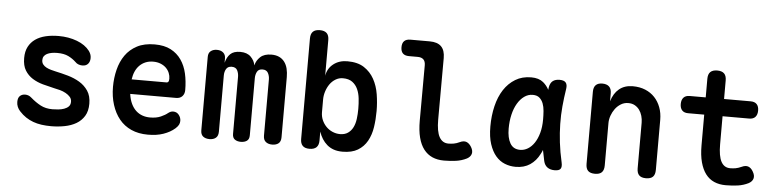

<svg xmlns="http://www.w3.org/2000/svg" viewBox="-45 -969 4890 1209"><g transform="rotate(5 2400.0 -365.0)"><path d="M301 10Q269 10 240.5 6Q212 2 187.5 -7Q163 -16 141 -30.5Q119 -45 99 -67Q88 -79 82 -93.5Q76 -108 76 -124Q76 -150 89 -162Q102 -174 122 -174Q132 -174 142 -170.5Q152 -167 162 -158Q193 -131 225 -114Q257 -97 300 -97Q317 -97 337 -99Q357 -101 374 -107Q391 -113 402 -124Q413 -135 413 -154Q413 -172 402 -184.5Q391 -197 374 -206.5Q357 -216 337 -221.5Q317 -227 300 -230Q264 -238 227.5 -248Q191 -258 161.5 -276.5Q132 -295 113.5 -325Q95 -355 95 -403Q95 -445 110.5 -474.5Q126 -504 153 -523Q180 -542 217.5 -551Q255 -560 300 -560Q363 -560 416 -540Q469 -520 497 -483Q504 -473 508 -462.5Q512 -452 512 -439Q512 -416 499.5 -402Q487 -388 464 -388Q453 -388 440.5 -392Q428 -396 418 -407Q398 -426 370.5 -439.5Q343 -453 300 -453Q281 -453 264.5 -450Q248 -447 235.5 -440.5Q223 -434 216.5 -424Q210 -414 210 -400Q210 -384 218.5 -373Q227 -362 240.5 -355Q254 -348 270 -343.5Q286 -339 300 -336Q338 -328 378.5 -316.5Q419 -305 452.5 -285Q486 -265 507.5 -233Q529 -201 529 -152Q529 -105 510 -74Q491 -43 459.5 -24.5Q428 -6 386.5 2Q345 10 301 10Z M1060 -149Q1082 -149 1095.5 -132Q1109 -115 1109 -94Q1109 -82 1104 -71Q1099 -60 1084 -46Q1068 -32 1050 -22Q1032 -12 1010.5 -4.5Q989 3 965 6.5Q941 10 913 10Q853 10 807.5 -10.5Q762 -31 731.5 -68.5Q701 -106 684.5 -158Q668 -210 668 -271Q668 -327 681 -379.5Q694 -432 722 -472Q750 -512 795.5 -536Q841 -560 907 -560Q968 -560 1009 -538.5Q1050 -517 1075.5 -480Q1101 -443 1112 -394.5Q1123 -346 1123 -290Q1123 -266 1109 -251Q1095 -236 1070 -236H780Q785 -200 797.5 -174Q810 -148 828 -131.5Q846 -115 868.5 -107Q891 -99 917 -99Q957 -99 985 -111.5Q1013 -124 1027 -136Q1036 -143 1043.5 -146Q1051 -149 1060 -149ZM781 -328H1003Q1008 -328 1012.5 -333Q1017 -338 1017 -353Q1017 -371 1010 -388.5Q1003 -406 989 -420Q975 -434 954 -442.5Q933 -451 907 -451Q880 -451 858.5 -442Q837 -433 821 -417Q805 -401 795 -378.5Q785 -356 781 -328Z M1302 4Q1277 4 1261.5 -8Q1246 -20 1246 -47V-511Q1246 -536 1261.5 -548Q1277 -560 1300 -560Q1325 -560 1340 -547Q1355 -534 1355 -511V-483Q1364 -519 1385 -539.5Q1406 -560 1448 -560Q1491 -560 1514.5 -536.5Q1538 -513 1543 -483Q1550 -514 1574.5 -537Q1599 -560 1645 -560Q1673 -560 1693.5 -550.5Q1714 -541 1727.5 -523Q1741 -505 1747 -480.5Q1753 -456 1753 -427V-47Q1753 -20 1738 -8Q1723 4 1698 4Q1673 4 1657.5 -8.5Q1642 -21 1642 -48V-402Q1642 -425 1632 -443.5Q1622 -462 1597 -462Q1572 -462 1562.5 -444Q1553 -426 1553 -403V-42Q1553 -17 1538 -6.5Q1523 4 1500 4Q1477 4 1462 -6.5Q1447 -17 1447 -42V-402Q1447 -425 1437.5 -443.5Q1428 -462 1402 -462Q1378 -462 1367.5 -444.5Q1357 -427 1357 -403V-48Q1357 -21 1342 -8.5Q1327 4 1302 4Z M1934 10Q1905 10 1891 -4.5Q1877 -19 1877 -47V-682Q1877 -712 1891.5 -726Q1906 -740 1935 -740Q1964 -740 1978.5 -726Q1993 -712 1993 -682V-457Q2001 -504 2037 -532Q2073 -560 2125 -560Q2190 -560 2230.5 -533.5Q2271 -507 2294.5 -464.5Q2318 -422 2326.5 -369Q2335 -316 2335 -264Q2335 -211 2327.5 -161.5Q2320 -112 2298.5 -73.5Q2277 -35 2239.5 -12.5Q2202 10 2143 10Q2111 10 2087 1.5Q2063 -7 2045 -22.5Q2027 -38 2014 -58.5Q2001 -79 1993 -104V-47Q1993 -19 1978.5 -4.5Q1964 10 1934 10ZM2118 -99Q2148 -99 2168 -113Q2188 -127 2199.5 -150Q2211 -173 2215 -203.5Q2219 -234 2219 -267Q2219 -300 2215.5 -332.5Q2212 -365 2200 -391.5Q2188 -418 2165.5 -434.5Q2143 -451 2106 -451Q2081 -451 2059.5 -438Q2038 -425 2023.5 -404Q2009 -383 2001 -357.5Q1993 -332 1993 -307V-227Q1993 -200 2003 -177Q2013 -154 2030 -136.5Q2047 -119 2070 -109Q2093 -99 2118 -99Z M2726 -244Q2726 -169 2745.5 -134Q2765 -99 2803 -99Q2820 -99 2837 -102Q2854 -105 2873 -114Q2898 -126 2916 -119Q2934 -112 2947 -90Q2961 -66 2955.5 -47Q2950 -28 2928 -16Q2896 0 2860 5Q2824 10 2784 10Q2743 10 2711 -4Q2679 -18 2656.5 -47Q2634 -76 2622.5 -120.5Q2611 -165 2611 -227L2612 -577Q2612 -602 2599.5 -614Q2587 -626 2563 -626H2508Q2482 -626 2469 -639Q2456 -652 2456 -678Q2456 -704 2469 -717Q2482 -730 2508 -730H2630Q2679 -730 2703 -706Q2727 -682 2727 -633Z M3237 10Q3201 10 3168.5 -3Q3136 -16 3111.5 -44.5Q3087 -73 3072 -118.5Q3057 -164 3057 -230Q3057 -298 3071.5 -358.5Q3086 -419 3115 -463.5Q3144 -508 3187 -534Q3230 -560 3287 -560Q3335 -560 3363 -537Q3386 -518 3400 -491L3402 -507Q3407 -535 3423 -547.5Q3439 -560 3466 -560Q3494 -560 3505 -547Q3516 -534 3512 -507Q3503 -450 3498 -395Q3493 -340 3494 -283.5Q3495 -227 3502 -167.5Q3509 -108 3524 -42Q3530 -15 3521 -2.5Q3512 10 3484 10Q3456 10 3438 -3Q3420 -16 3414 -42Q3406 -77 3400 -111Q3395 -97 3388 -85Q3366 -41 3328.5 -15.5Q3291 10 3237 10ZM3256 -99Q3282 -99 3305 -113Q3328 -127 3345.5 -153Q3363 -179 3373.5 -216.5Q3384 -254 3384 -302Q3384 -329 3382 -355.5Q3380 -382 3372 -403Q3364 -424 3348.5 -437.5Q3333 -451 3306 -451Q3277 -451 3252.5 -433.5Q3228 -416 3210 -385.5Q3192 -355 3182.5 -314Q3173 -273 3173 -226Q3173 -168 3193 -133.5Q3213 -99 3256 -99Z M3796 -316V-48Q3796 -18 3782 -4Q3768 10 3739 10Q3709 10 3695 -4Q3681 -18 3681 -48V-503Q3681 -532 3695 -546Q3709 -560 3736 -560Q3764 -560 3779 -546Q3794 -532 3794 -503V-453Q3809 -504 3843 -532Q3877 -560 3929 -560Q3973 -560 4008 -545.5Q4043 -531 4067.5 -505Q4092 -479 4105.5 -443Q4119 -407 4119 -364V-48Q4119 -18 4105 -4Q4091 10 4061 10Q4032 10 4018 -4Q4004 -18 4004 -48V-336Q4004 -358 3998 -379Q3992 -400 3980.5 -416Q3969 -432 3951.5 -442Q3934 -452 3910 -452Q3884 -452 3863 -439Q3842 -426 3827.5 -406.5Q3813 -387 3804.5 -363Q3796 -339 3796 -316Z M4676 -530Q4702 -530 4715 -516Q4728 -502 4728 -476Q4728 -450 4715 -435.5Q4702 -421 4676 -421H4508V-244Q4508 -169 4527 -134Q4546 -99 4584 -99Q4602 -99 4618.5 -102Q4635 -105 4655 -114Q4680 -126 4698 -119Q4716 -112 4728 -90Q4742 -66 4736.5 -47Q4731 -28 4709 -16Q4677 0 4641.5 5Q4606 10 4565 10Q4524 10 4492 -4Q4460 -18 4438 -47Q4416 -76 4404 -120.5Q4392 -165 4392 -227V-421H4290Q4265 -421 4252 -435Q4239 -449 4239 -475Q4239 -501 4252 -515.5Q4265 -530 4291 -530H4392V-647Q4392 -677 4406.5 -691Q4421 -705 4450 -705Q4479 -705 4493.5 -691Q4508 -677 4508 -647V-530Z"/></g></svg>

Font: Maple Mono NL SemiBold
Style: Regular
Weight: 600
Monospace: yes
Designer: subframe7536
Version: Version 7.000